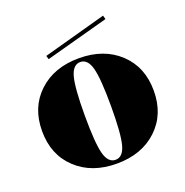

<svg xmlns="http://www.w3.org/2000/svg" viewBox="-117 -736 822 853"><g transform="rotate(-20 294.0 -309.5)"><path d="M485 -58.5Q412 10 294 10Q176 10 103 -58.5Q30 -127 30 -239Q30 -351 103 -419.5Q176 -488 294 -488Q412 -488 485 -419.5Q558 -351 558 -239Q558 -127 485 -58.5ZM342.5 -58.5Q356 -109 356 -239Q356 -369 342.5 -419.5Q329 -470 294 -470Q259 -470 245.5 -419.5Q232 -369 232 -239Q232 -109 245.5 -58.5Q259 -8 294 -8Q329 -8 342.5 -58.5ZM460 -629 465 -611 167 -530 162 -547Z"/></g></svg>

Font: Elsie Swash Caps Black
Style: Regular
Weight: 900
Designer: Alejandro Inler
Foundry: Alejandro Inler
Version: 1.001